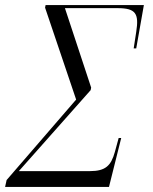

<svg xmlns="http://www.w3.org/2000/svg" viewBox="-77 -734 599 754"><path d="M-57 0H351L399 -192H389L374 -137C359 -83 337 -62 276 -62H-3L279 -380L281 -390L178 -702H385C457 -702 469 -680 458 -609L448 -544H458L488 -714H102L100 -704L222 -343L-51 -27Z"/></svg>

Font: Noto Serif Display Condensed Light
Style: Italic
Weight: 300
Width: 3
Italic angle: -12°
Designer: Monotype Design Team
Foundry: Monotype Imaging Inc.
Version: Version 2.009